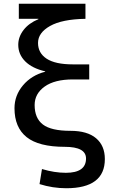

<svg xmlns="http://www.w3.org/2000/svg" viewBox="-20 -770 599 1020"><path d="M77 -532Q77 -574 105 -610.5Q133 -647 184 -668V-670H80V-750H434V-670Q310 -668 246 -632Q182 -596 182 -542Q182 -488 228 -458Q274 -428 367 -428H454V-348H367Q270 -348 217 -310Q164 -272 164 -212Q164 -142 208 -108.5Q252 -75 354 -75Q444 -75 490.5 -35.5Q537 4 537 75Q537 230 332 230Q260 230 190 208L203 128Q269 148 330 148Q437 148 437 72Q437 10 324 10Q186 10 121.5 -41.5Q57 -93 57 -195Q57 -263 102 -316.5Q147 -370 220 -389V-391Q151 -407 114 -444Q77 -481 77 -532Z"/></svg>

Font: M PLUS 1p Medium
Style: Regular
Weight: 500
Version: Version 1.062